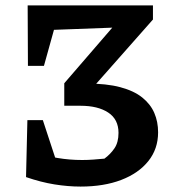

<svg xmlns="http://www.w3.org/2000/svg" viewBox="-20 -678 641 708"><path d="M277 10Q231 10 181 2Q131 -6 76 -25L105 -116Q148 -103 192 -95.5Q236 -88 283 -88Q303 -88 323.5 -89.5Q344 -91 365 -93Q387 -109 402 -131Q417 -153 417 -188Q417 -238 379 -263Q341 -288 277 -288H217V-371L299 -370Q373 -370 423.5 -356.5Q474 -343 504.5 -318.5Q535 -294 549 -261.5Q563 -229 563 -190Q563 -129 527 -84Q491 -39 427 -14.5Q363 10 277 10ZM76 -25 81 -235H138L207 -25ZM294 -323 217 -371 394 -576 179 -568 142 -435H83L82 -658H544V-606Z"/></svg>

Font: Piazzolla 24pt
Style: Bold
Weight: 700
Designer: Juan Pablo del Peral
Foundry: Huerta Tipografica
Version: Version 2.005